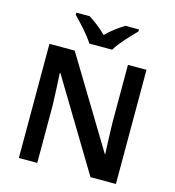

<svg xmlns="http://www.w3.org/2000/svg" viewBox="-132 -1049 1058 1160"><g transform="rotate(15 396.5 -469.0)"><path d="M325 -778H468C494 -823 556 -888 593 -925V-938H508C473 -916 430 -886 395 -850C361 -886 320 -915 285 -938H201V-925C238 -887 298 -823 325 -778ZM700 0V-714H584V-351C585 -286 589 -211 591 -158H588L251 -714H93V0H208V-360C206 -430 202 -500 199 -560H203L541 0Z"/></g></svg>

Font: Noto Sans Arabic SemBd
Style: Regular
Weight: 600
Designer: Monotype Design Team, Nadine Chahine, Nizar Qandah and Khaled Hosny
Foundry: Monotype Imaging Inc.
Version: Version 2.012